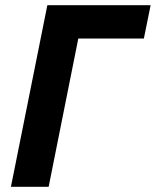

<svg xmlns="http://www.w3.org/2000/svg" viewBox="-20 -718 599 738"><path d="M22 0 162 -698H559L533 -570H281L167 0Z"/></svg>

Font: Aneliza
Style: Bold Italic
Weight: 700
Italic angle: -11.31°
Designer: Mike Abbink, Paul van der Laan, Pieter van Rosmalen
Foundry: Bold Monday
Version: Version 3.0